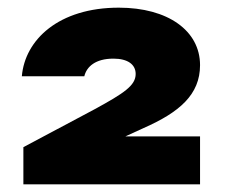

<svg xmlns="http://www.w3.org/2000/svg" viewBox="-20 -890 587 501"><path d="M200 -691C206 -716 229 -737 276 -737C313 -737 334 -722 334 -697C334 -667 304 -647 227 -605L41 -506V-409H502V-534H307L355 -556C448 -597 502 -643 502 -720C502 -810 418 -870 290 -870C133 -870 45 -786 37 -691Z"/></svg>

Font: Bounded ExtBd
Style: Regular
Weight: 800
Designer: Vlad Churkin
Version: Version 3.0